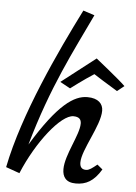

<svg xmlns="http://www.w3.org/2000/svg" viewBox="-53 -768 583 825"><g transform="rotate(5 238.5 -355.5)"><path d="M391 -73C370 -56 357 -46 344 -46C324 -46 317 -58 317 -76C317 -131 391 -241 391 -305C391 -335 370 -358 323 -358C266 -358 198 -314 88 -133C160 -388 246 -550 322 -711L273 -727C181 -544 47 -260 1 -28L60 -7C118 -147 217 -271 270 -271C295 -271 304 -260 304 -242C304 -193 247 -103 247 -41C247 -8 262 16 305 16C349 16 382 -1 414 -54ZM201 -413 245 -389C245 -389 300 -431 344 -459C354 -452 404 -421 447 -395L477 -419C456 -441 348 -527 348 -527Z"/></g></svg>

Font: Marck Script
Style: Regular
Weight: 400
Designer: Denis Masharov, Marck Fogel
Foundry: Denis Masharov
Version: Version 1.002